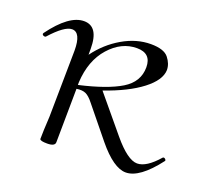

<svg xmlns="http://www.w3.org/2000/svg" viewBox="-88 -498 661 606"><g transform="rotate(20 242.0 -195.0)"><path d="M481 -75Q483 -77 486 -76Q489 -75 491 -72Q493 -69 491 -67Q433 9 387 9Q346 9 291 -58L208 -160Q194 -178 182 -183.5Q170 -189 151 -186L149 -6Q149 8 123 8Q100 8 98 2Q98 -22 101 -74L104 -297Q104 -358 74 -358Q49 -358 4 -308Q2 -306 -2 -307Q-6 -308 -7.5 -310.5Q-9 -313 -7 -316Q51 -395 101 -395Q150 -395 150 -320V-300Q183 -345 229.5 -372Q276 -399 324 -399Q368 -399 383.5 -379.5Q399 -360 399 -339Q398 -305 353 -270.5Q308 -236 230 -209L329 -90Q379 -30 411 -30Q442 -30 481 -75ZM287 -372Q235 -372 195 -327Q155 -282 151 -208V-199Q243 -220 289 -248Q335 -276 335 -325Q335 -372 287 -372Z"/></g></svg>

Font: Cormorant Upright Light
Style: Regular
Weight: 300
Designer: Christian Thalmann (Catharsis Fonts)
Foundry: Catharsis Fonts
Version: Version 3.302;PS 003.302;hotconv 1.0.88;makeotf.lib2.5.64775